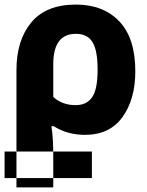

<svg xmlns="http://www.w3.org/2000/svg" viewBox="-22 -580 642 840"><path d="M-2 199V83H380V199ZM50 240H211V100Q211 68 209.5 37Q208 6 203 -28H213Q272 10 350 10Q458 10 514 -68Q570 -146 570 -268Q570 -413 500 -486.5Q430 -560 310 -560Q180 -560 115 -482Q50 -404 50 -273ZM309 -120Q250 -120 211 -156V-299Q211 -432 310 -432Q360 -432 382.5 -396Q405 -360 405 -275Q405 -189 381 -154.5Q357 -120 309 -120Z"/></svg>

Font: Noto Sans Mono Extra
Style: Regular
Weight: 800
Designer: Monotype Design Team
Foundry: Monotype Imaging Inc.
Version: Version 1.900